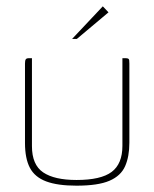

<svg xmlns="http://www.w3.org/2000/svg" viewBox="-20 -583 488 607"><path d="M81 -399V-121Q81 -62 116.5 -38Q152 -14 222 -14Q299 -14 333 -39.5Q367 -65 367 -122V-399Q368 -399 369.5 -399Q371 -399 372 -399Q373 -399 374.5 -399Q376 -399 377 -399Q383 -399 385.5 -397.5Q388 -396 388.5 -392.5Q389 -389 389 -382V-132Q389 -88 375.5 -57.5Q362 -27 326 -11.5Q290 4 222 4Q162 4 126 -9.5Q90 -23 74.5 -52.5Q59 -82 59 -131V-382Q59 -392 61.5 -395.5Q64 -399 71 -399Q74 -399 76 -399Q78 -399 81 -399ZM208 -460 305 -563 323 -544 223 -460Z"/></svg>

Font: Genos Thin
Style: Regular
Weight: 100
Designer: Robert E. Leuschke
Foundry: Robert E. Leuschke
Version: Version 1.010